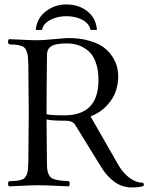

<svg xmlns="http://www.w3.org/2000/svg" viewBox="-20 -824 665 854"><path d="M139.2 -690.9Q143.6 -742.2 183.3 -773.2Q223.1 -804.2 274.9 -804.2Q331.1 -804.2 369.4 -773.2Q407.7 -742.2 411.1 -690.9H382.8Q377 -719.2 346.7 -735.6Q316.4 -752 274.9 -752Q235.8 -752 203.9 -735.4Q171.9 -718.8 167 -690.9ZM187 -293Q187 -235.4 189 -85Q189.5 -67.4 193.4 -55.9Q197.3 -44.4 203.4 -37.4Q209.5 -30.3 222.9 -26.4Q236.3 -22.5 249.3 -21Q262.2 -19.5 286.1 -18.1Q290.5 -13.7 290.5 -6.6Q290.5 0.5 286.1 4.9Q266.1 4.4 223.6 2.2Q181.2 0 149.9 0Q122.1 0 81.3 2.2Q40.5 4.4 20 4.9Q15.6 0.5 15.6 -6.6Q15.6 -13.7 20 -18.1Q40.5 -19 50.8 -19.8Q61 -20.5 72.8 -23.7Q84.5 -26.9 89.1 -31.7Q93.8 -36.6 98.4 -46.4Q103 -56.2 104.2 -69.3Q105.5 -82.5 106 -103Q107.9 -269 107.9 -320.8Q107.9 -370.1 106 -536.1Q105.5 -557.6 104.2 -571.5Q103 -585.4 98.6 -595.9Q94.2 -606.4 89.1 -611.8Q84 -617.2 72.8 -620.6Q61.5 -624 50.8 -625Q40 -626 20 -627Q15.6 -631.3 15.6 -638.4Q15.6 -645.5 20 -649.9Q41.5 -649.4 81.3 -647.2Q121.1 -645 147.9 -645Q169.9 -645 221.4 -649.9Q272.9 -654.8 284.2 -654.8Q336.9 -654.8 377.9 -642.6Q418.9 -630.4 442.4 -612.5Q465.8 -594.7 480.7 -570.8Q495.6 -546.9 500.7 -526.4Q505.9 -505.9 505.9 -485.8Q505.9 -451.2 495.1 -418.7Q484.4 -386.2 455.6 -354.7Q426.8 -323.2 382.8 -306.2L507.8 -87.9Q528.8 -53.2 556.9 -32.2Q585 -11.2 617.2 -11.2Q620.1 -5.4 620.1 -3.9Q620.1 -2.4 618.2 2.9Q604.5 9.8 565.9 9.8Q523.9 9.8 489.3 -15.1Q455.1 -40 431.2 -79.1L324.2 -252.9Q314.9 -268.6 311.5 -272.9Q307.6 -277.8 297.9 -282.5Q288.1 -287.1 272 -287.1Q206.1 -287.1 187 -293ZM189 -583Q187 -417 187 -320.8V-315.9Q209 -311 266.1 -311Q418 -311 418 -467.8Q418 -513.2 406 -546.4Q394 -579.6 373.3 -597.2Q352.5 -614.7 329.1 -622.8Q305.7 -630.9 277.8 -630.9Q227.5 -630.9 208.7 -618.9Q189.9 -606.9 189 -583Z"/></svg>

Font: Linux Libertine Display G
Style: Regular
Weight: 400
Designer: Philipp H. Poll
Foundry: Philipp H. Poll
Version: Version 5.0.9